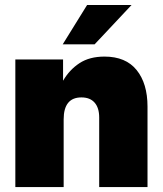

<svg xmlns="http://www.w3.org/2000/svg" viewBox="-20 -756 658 776"><path d="M237.3 -273.4V0H42V-515.6H234.9V-429.7Q260.7 -474.1 301.3 -500.7Q341.8 -527.3 402.3 -527.3Q488.3 -527.3 532.2 -472.9Q576.2 -418.5 576.2 -325.2V0H380.9V-281.2Q380.9 -320.3 362.3 -341.3Q343.8 -362.3 309.1 -362.3Q237.3 -362.3 237.3 -273.4ZM233.4 -576.7 332 -735.8H511.7L362.3 -576.7Z"/></svg>

Font: Inter Display Black
Style: Regular
Weight: 900
Designer: Rasmus Andersson
Foundry: rsms
Version: Version 4.000;git-a52131595